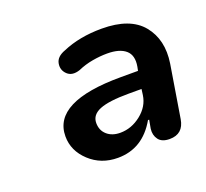

<svg xmlns="http://www.w3.org/2000/svg" viewBox="-67 -793 497 464"><g transform="rotate(-20 181.5 -561.5)"><path d="M165 -408Q122 -408 92.5 -435.5Q63 -463 63 -500Q63 -589 238 -589H282L284 -599Q289 -627 273.5 -640.5Q258 -654 226 -654Q208 -654 188 -650.5Q168 -647 150 -639Q129 -632 117 -643.5Q105 -655 108 -671.5Q111 -688 133 -696Q177 -715 234 -715Q307 -715 338.5 -676.5Q370 -638 361 -579L339 -444Q333 -408 298 -408Q278 -408 269.5 -419.5Q261 -431 263 -447L267 -469H264Q229 -408 165 -408ZM191 -463Q220 -463 244.5 -482.5Q269 -502 273 -530L275 -545H242Q191 -545 167.5 -535.5Q144 -526 144 -505Q144 -486 157 -474.5Q170 -463 191 -463Z"/></g></svg>

Font: Nunito
Style: Bold Italic
Weight: 700
Italic angle: -9°
Designer: Vernon Adams
Foundry: Vernon Adams
Version: Version 3.601; ttfautohint (v1.8.2.53-6de2)